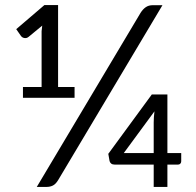

<svg xmlns="http://www.w3.org/2000/svg" viewBox="-20 -737 774 757"><path d="M209 -26.5Q199.5 -11 188.5 -5.5Q177.5 0 163 0H125L534 -686Q543 -700.5 554.5 -708.5Q566 -716.5 582 -716.5H620.5ZM274 -394V-351.5H70.5V-394H144V-614L146.5 -636L92.5 -591.5Q88 -588 83.8 -587.2Q79.5 -586.5 75.5 -587.2Q71.5 -588 68.2 -590Q65 -592 63.5 -594L44 -622L155 -717H209V-394ZM586 -133.5V-254Q586 -274 589 -298L468 -133.5ZM694.5 -133.5V-101Q694.5 -95.5 691 -91.8Q687.5 -88 681.5 -88H640V0H586V-88H433Q423.5 -88 418.5 -92Q413.5 -96 412 -102L407 -130.5L578.5 -364.5H640V-133.5Z"/></svg>

Font: Lato-Regular
Style: Regular
Weight: 400
Designer: Lukasz Dziedzic with Adam Twardoch and Botio Nikoltchev
Foundry: tyPoland Lukasz Dziedzic
Version: Version 2.015; 2015-08-06; http://www.latofonts.com/